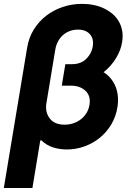

<svg xmlns="http://www.w3.org/2000/svg" viewBox="-38 -757 668 982"><path d="M100.9 -513.8Q109.4 -565 135.1 -606.4Q160.9 -647.7 198.7 -676.8Q236.5 -706 283.6 -721.6Q330.6 -737.2 381.7 -737.2Q445.7 -737.2 495 -713.4Q519.9 -701.3 539.2 -684.3Q558.6 -667.3 570.7 -645.6Q582.7 -623.9 587.2 -597.8Q591.6 -571.7 586.6 -541.9Q583.5 -521.3 575.5 -500.2Q567.5 -479 555.2 -459.2Q543 -439.3 527 -421Q511 -402.7 491.8 -387.8Q514.2 -373.6 529.7 -354.2Q545.1 -334.9 554 -311.8Q562.9 -288.7 565 -262.4Q567.1 -236.2 562.5 -208.1Q555 -160.9 531.6 -121.3Q508.2 -81.7 473.4 -53.1Q438.6 -24.5 394.9 -8.5Q351.2 7.5 303.6 7.5Q267 7.5 233.3 -3.2Q199.6 -13.8 172.9 -39.8L168 -37.6L184.3 -137.8L127.8 204.5H-18.5ZM217.3 -150.2Q241.5 -119.3 292.6 -119.3Q315.7 -119.3 337 -126.4Q358.3 -133.5 375.4 -146.7Q392.4 -159.8 404.1 -178.6Q415.8 -197.4 419.7 -220.9Q427.2 -266.7 398.8 -293Q370.7 -318.9 324.6 -318.9H278.1L280.5 -333.1H280.2L296.2 -428.6H328.1Q363.6 -428.6 386.4 -442.8Q397.7 -449.9 406.1 -459Q414.4 -468 420.6 -477.8Q426.8 -487.6 430.6 -498Q434.3 -508.5 436.1 -518.1Q443.2 -557.2 422.6 -581Q402 -605.5 360.4 -605.5Q337.7 -605.5 318.2 -598Q298.7 -590.6 283.7 -577.2Q268.8 -563.9 258.9 -545.5Q248.9 -527 245 -504.6L198.5 -224.1Q193.2 -180.8 217.3 -150.2Z"/></svg>

Font: Inter P
Style: Bold Italic
Weight: 700
Italic angle: 9.39999°
Designer: Rasmus Andersson
Foundry: rsms
Version: Version 3.018;git-588b23468